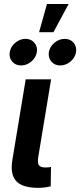

<svg xmlns="http://www.w3.org/2000/svg" viewBox="-20 -929 398 952"><path d="M169.9 2.4Q91.3 2.4 60.5 -31Q29.8 -64.5 41 -133.8L107.4 -535.6H233.4L169.9 -151.9Q165 -123 172.4 -110.8Q179.7 -98.6 205.1 -98.6Q214.8 -98.6 221.4 -99.4Q228 -100.1 232.9 -101.1L231.4 -4.9Q220.7 -2.4 204.6 0Q188.5 2.4 169.9 2.4ZM278.8 -604.5Q251 -604.5 234.6 -623.8Q218.3 -643.1 222.2 -670.4Q227.1 -697.8 250 -717Q272.9 -736.3 300.8 -736.3Q328.6 -736.3 345 -717Q361.3 -697.8 356.9 -670.4Q352.5 -643.1 329.6 -623.8Q306.6 -604.5 278.8 -604.5ZM84.5 -604.5Q56.6 -604.5 40.3 -623.8Q23.9 -643.1 28.3 -670.4Q32.7 -697.8 55.7 -717Q78.6 -736.3 106.4 -736.3Q134.3 -736.3 150.6 -717Q167 -697.8 162.6 -670.4Q158.2 -643.1 135.3 -623.8Q112.3 -604.5 84.5 -604.5ZM173.8 -769.5 212.9 -909.2H320.3L245.1 -769.5Z"/></svg>

Font: Inter 20pt SemiBold
Style: Italic
Weight: 600
Italic angle: -9.3988°
Version: Version 4.001;git-66647c0bb